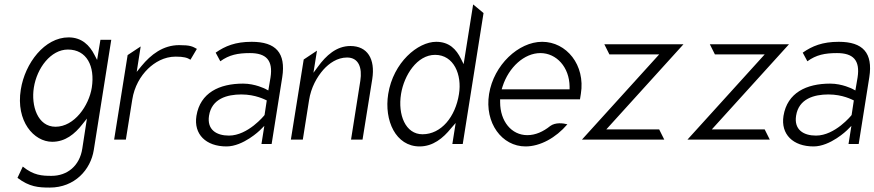

<svg xmlns="http://www.w3.org/2000/svg" viewBox="-20 -651 3953 868"><path d="M74 -246C51 -103 133 -10 216 -10C275 -10 318 -45 353 -90L373 -115L352 21C340 99 284 144 213 144C170 144 132 142 83 102L59 153C113 194 154 197 205 197C318 197 390 116 404 27L483 -471H434L419 -380L407 -403C385 -446 350 -482 290 -482C182 -482 93 -366 74 -246ZM133 -255C147 -344 210 -427 287 -427C372 -427 410 -352 395 -255C382 -173 316 -78 231 -78C150 -78 120 -173 133 -255Z M496 -20H549L578 -201C587 -259 615 -307 649 -340C679 -369 722 -395 774 -395C811 -395 827 -390 841 -381L870 -430C850 -441 841 -447 790 -447C717 -447 662 -404 620 -353L598 -326L616 -441L557 -402Z M868 -127C855 -44 911 11 1004 11C1080 11 1155 -62 1155 -62L1175 -82L1162 0H1208L1256 -302C1273 -412 1227 -462 1118 -462C1044 -462 998 -443 955 -413L976 -374C1016 -403 1055 -411 1110 -411C1183 -411 1215 -379 1203 -301L1193 -242L1180 -249C1180 -249 1134 -273 1079 -273C972 -273 885 -232 868 -127ZM925 -128C937 -205 1007 -224 1071 -224C1136 -224 1179 -200 1186 -197L1176 -131C1175 -129 1101 -38 1015 -38C958 -38 915 -65 925 -128Z M1295 -20H1349L1377 -197C1386 -256 1413 -303 1442 -336C1468 -365 1505 -391 1549 -391C1602 -391 1618 -344 1609 -286L1567 -20H1619L1663 -294C1677 -385 1641 -443 1564 -443C1501 -443 1454 -400 1417 -349L1397 -322L1413 -422L1353 -382Z M1735 -226C1716 -106 1769 11 1877 11C1937 11 1983 -26 2019 -71L2040 -95L2025 0H2072L2166 -592L2119 -631L2076 -361L2064 -385C2043 -428 2011 -462 1952 -462C1869 -462 1758 -369 1735 -226ZM1793 -226C1807 -312 1866 -403 1947 -403C2032 -403 2069 -313 2055 -226C2039 -123 1975 -44 1890 -44C1813 -44 1778 -132 1793 -226Z M2191 -226C2170 -95 2249 11 2356 11C2422 11 2493 -28 2545 -89C2527 -94 2491 -99 2467 -81C2436 -56 2401 -40 2364 -40C2292 -40 2241 -103 2241 -189V-202H2602L2606 -227C2627 -357 2541 -462 2431 -462C2324 -462 2212 -357 2191 -226ZM2248 -247 2252 -260C2280 -347 2350 -411 2423 -411C2496 -411 2554 -347 2555 -260V-247Z M2611 -20H2983L2960 -66H2721L3070 -451H2712L2735 -405H2960Z M3088 -20H3460L3437 -66H3198L3547 -451H3189L3212 -405H3437Z M3522 -127C3509 -44 3565 11 3658 11C3734 11 3809 -62 3809 -62L3829 -82L3816 0H3862L3910 -302C3927 -412 3881 -462 3772 -462C3698 -462 3652 -443 3609 -413L3630 -374C3670 -403 3709 -411 3764 -411C3837 -411 3869 -379 3857 -301L3847 -242L3834 -249C3834 -249 3788 -273 3733 -273C3626 -273 3539 -232 3522 -127ZM3579 -128C3591 -205 3661 -224 3725 -224C3790 -224 3833 -200 3840 -197L3830 -131C3829 -129 3755 -38 3669 -38C3612 -38 3569 -65 3579 -128Z"/></svg>

Font: Charger Sport
Style: ExLitNrwObl
Weight: 200
Designer: Jasper
Foundry: Cannot Into Space Fonts
Version: Version 1.1